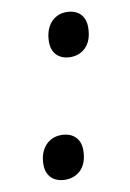

<svg xmlns="http://www.w3.org/2000/svg" viewBox="-69 -586 434 639"><g transform="rotate(-10 148.5 -266.5)"><path d="M189 -391C225 -391 263 -415 263 -479C263 -520 237 -541 200 -541C157 -541 126 -507 126 -453C126 -413 151 -391 189 -391ZM101 8C137 8 176 -15 176 -79C176 -120 149 -141 112 -141C69 -141 37 -108 37 -54C37 -13 64 8 101 8Z"/></g></svg>

Font: Noto Serif Condensed SemiBold
Style: Italic
Weight: 600
Width: 3
Italic angle: -12°
Designer: Monotype Design Team
Foundry: Monotype Imaging Inc.
Version: Version 2.014